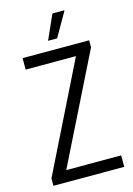

<svg xmlns="http://www.w3.org/2000/svg" viewBox="-130 -937 695 1003"><g transform="rotate(-15 217.5 -435.5)"><path d="M30 0V-40L319 -624H47V-686H407V-648L116 -62H413V0ZM199 -739 258 -871H321L322 -868L248 -739Z"/></g></svg>

Font: Archivo ExtraCondensed Light
Style: Regular
Weight: 300
Width: 2
Designer: Hector Gatti
Foundry: Omnibus-Type
Version: Version 2.001